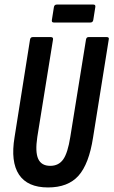

<svg xmlns="http://www.w3.org/2000/svg" viewBox="-20 -818 499 844"><path d="M191 6Q101 6 63.5 -50.5Q26 -107 44 -215L112 -644Q114 -655 124 -655H203Q215 -655 213 -644L144 -216Q134 -150 148 -119.5Q162 -89 201 -89Q238 -89 258 -117.5Q278 -146 289 -216L358 -644Q360 -655 369 -655H449Q461 -655 458 -644L389 -213Q371 -97 325 -45.5Q279 6 191 6ZM217 -719Q206 -719 208 -730L217 -787Q219 -798 230 -798H390Q401 -798 399 -787L390 -730Q388 -719 377 -719Z"/></svg>

Font: Sofia Sans Extra Condensed
Style: Bold Italic
Weight: 700
Italic angle: -9°
Designer: Botio Nikoltchev, Ani Petrova
Foundry: lettersoup
Version: Version 4.101